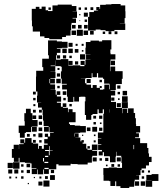

<svg xmlns="http://www.w3.org/2000/svg" viewBox="-20 -914 808 955"><path d="M480 -767H456V-762H418V-830H424V-854H447V-861H468V-863H459V-879H475V-870H478V-890H506V-892H534V-894H580V-887H603V-858H604V-824H600V-798H576V-797H603V-765H549V-759H505V-764H480ZM143 -783H139V-812H138V-870H158V-880H176V-870H187V-881H207V-863H219V-859H241V-887H267V-891H337V-884H360V-858H341V-857H363V-825H341V-822H358V-800H336V-792H334V-764H331V-737H308V-730H289V-719H225V-725H201V-733H179V-757H143ZM430 -878H444V-864H430ZM221 -877H233V-865H221ZM371 -877H383V-865H371ZM401 -877H413V-865H401ZM397 -851H417V-831H397ZM374 -844H380V-838H374ZM401 -805V-817H413V-805ZM379 -813V-809H375V-813ZM338 -772V-790H356V-772ZM368 -790H386V-772H368ZM416 -772H398V-790H416ZM392 -736H362V-766H392ZM336 -762H358V-740H336ZM396 -762H418V-740H396ZM446 -760V-742H428V-760ZM534 -758V-744H520V-758ZM564 -758V-744H550V-758ZM503 -757V-745H491V-757ZM679 -68V-43H657V-42H672V-20H650V-12H647V15H623V21H579V12H558V-12H553V11H529V-13H523V-15H495V-44H494V-78H521V-81H561V-79H587V-104H584V-133H583V-139H559V-159H557V-135H555V-107H527V-135H525V-137H497V-157H491V-141H471V-161H487V-168H468V-194H484V-197H467V-225H484V-227H467V-255H494V-348H497V-370H491V-351H471V-370H465V-347H440V-342H434V-318H408V-342H402V-410H405V-432H402V-433H380V-432H373V-409H349V-432H345V-407H317V-433H313V-469H289V-493H312V-497H287V-523H283V-559H287V-582H282V-585H255V-613H254V-588H232V-585H255V-557H231V-556H256V-526H231V-523H253V-499H230V-494H254V-468H231V-467H257V-443H262V-460H280V-442H263V-434H284V-408H263V-403H283V-383H292V-400H310V-382H293V-378H318V-356H321V-371H341V-356H356V-306H323V-298H328V-292H352V-289H379V-287H407V-255H379V-253H352V-251H371V-231H355V-230H380V-211H385V-217H397V-205H391V-199H409V-175H415V-169H437V-195H465V-167H439V-163H463V-139H439V-133H437V-105H416V-96H366V-98H338V-99H331V-91H271V-97H260V-72H223V-49H199V-71H195V-47H167V-71H164V-48H138V-74H161V-77H137V-101H131V-104H104V-107H77V-129H73V-109H49V-129H39V-173H48V-194H74V-173H75V-197H98V-201H81V-221H101V-204H105V-227H137V-204H144V-200H170V-174H174V-188H188V-174H198V-194H217V-200H200V-222H217V-233H203V-249H219V-235H229V-253H247V-256H226V-282H223V-259H199V-283H222V-287H197V-314H194V-342H192V-368H188V-379H169V-403H185V-404H164V-438H166V-459H159V-533H160V-562H195V-580H190V-622H223V-639H219V-713H263V-708H288V-706H316V-676H288V-674H263V-671H281V-651H263V-639H259V-617H282V-620H320V-588H343V-589H379V-585H400V-591H381V-611H401V-592H405V-617H430V-618H408V-644H430V-645H405V-677H407V-705H430V-712H472V-708H488V-714H534V-668H529V-650H530V-644H554V-618H530V-612H528V-584H527V-560H529V-583H553V-560H590V-522H586V-496H558V-494H556V-466H530V-463H553V-439H532V-407H557V-377H586V-406H616V-376H587V-351H589V-373H613V-352H617V-375H645V-352H652V-326H656V-297H657V-287H677V-255H657V-251H671V-231H652V-227H677V-202H712V-178H718V-151H721V-134H734V-108H721V-91H706V-76H684V-68ZM321 -681V-701H341V-681ZM366 -686H356V-696H366ZM396 -686H386V-696H396ZM290 -672H312V-650H290ZM320 -672H342V-650H320ZM352 -670H370V-652H352ZM387 -657V-665H395V-657ZM404 -618H378V-644H404ZM279 -639V-623H263V-639ZM309 -639V-623H293V-639ZM325 -625V-637H337V-625ZM552 -612V-590H530V-612ZM341 -591H321V-611H341ZM369 -609V-593H353V-609ZM266 -566V-576H276V-566ZM523 -470H526V-494H524V-498H498V-522H492V-528H468V-550H462V-530H440V-550H436V-526H408V-524H382V-523H403V-500H410V-493H433V-477H441V-491H461V-477H476V-486H486V-476H477V-468H492V-470H499V-493H523ZM279 -533H263V-549H279ZM260 -522H282V-500H260ZM229 -521H226V-500H229ZM431 -501H411V-521H431ZM487 -505H475V-517H487ZM563 -489H579V-473H563ZM277 -487V-475H265V-487ZM612 -440H590V-462H612ZM292 -460H310V-442H292ZM158 -444H144V-458H158ZM565 -457H577V-445H565ZM615 -407H587V-435H615ZM549 -429V-413H533V-429ZM145 -427H157V-415H145ZM307 -427V-415H295V-427ZM575 -425V-417H567V-425ZM581 -381H561V-401H581ZM337 -397V-385H325V-397ZM156 -396V-386H146V-396ZM103 -229H79V-253H73V-289H103V-311H101V-351H109V-373H133V-351H141V-317H167V-285H139V-283H135V-257H109V-253H103ZM526 -354V-370H525V-354ZM158 -354H144V-368H158ZM188 -354H174V-368H188ZM160 -322H142V-340H160ZM172 -340H190V-322H172ZM473 -339H489V-323H473ZM444 -338H458V-324H444ZM189 -309V-293H173V-309ZM457 -307V-295H445V-307ZM485 -305V-297H477V-305ZM163 -283V-259H139V-283ZM439 -283H463V-259H439ZM190 -262H172V-280H190ZM430 -280V-262H412V-280ZM489 -263H473V-279H489ZM191 -231H171V-251H191ZM351 -250H349V-235H351ZM128 -248V-234H114V-248ZM157 -247V-235H145V-247ZM447 -237V-245H455V-237ZM394 -244V-238H388V-244ZM144 -218H158V-204H144ZM187 -217V-205H175V-217ZM456 -206H446V-216H456ZM644 -193V-172H647V-193ZM227 -187H224V-168H204V-163H223V-142H227V-165H242V-167H227ZM415 -187H427V-175H415ZM220 -139H204V-133H220ZM461 -111H441V-131H461ZM561 -131H581V-111H561ZM503 -129H519V-113H503ZM199 -128H194V-111H199ZM487 -115H475V-127H487ZM201 -109V-103H220V-109ZM77 -75H45V-107H77ZM44 -78H18V-104H44ZM130 -82H112V-100H130ZM534 -84V-98H548V-84ZM97 -85H85V-97H97ZM577 -97V-85H565V-97ZM515 -95V-87H507V-95ZM222 -79H201V-73H222ZM41 -51H21V-71H41ZM71 -51H51V-71H71ZM129 -53H113V-69H129ZM233 -53V-69H249V-53ZM97 -55H85V-67H97ZM685 -67H697V-55H685ZM726 -56H716V-66H726ZM734 -48H768V-14H737V15H705V-17H734V-18H708V-44H734ZM253 -19H229V-43H253ZM204 -24V-38H218V-24ZM97 -25H85V-37H97ZM697 -25H685V-37H697ZM36 -26H26V-36H36ZM176 -26V-36H186V-26ZM65 -27H57V-35H65ZM154 -28H148V-34H154ZM226 14H196V-16H226ZM672 -12V10H650V-12ZM702 10H680V-12H702ZM191 9H171V-11H191ZM124 2H118V-4H124Z"/></svg>

Font: Rubik-Storm
Style: Regular
Weight: 400
Designer: NaN (generative design), Hubert & Fischer (Rubik source font outlines)
Foundry: NaN, Hubert & Fischer
Version: Version 1.000